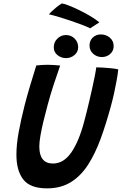

<svg xmlns="http://www.w3.org/2000/svg" viewBox="-20 -1044 686 1082"><path d="M245 17.5Q150.5 17.5 111.5 -32.2Q72.5 -82 72.5 -172.5Q72.5 -229 85.2 -299Q98 -369 119 -451.5Q132.5 -504 149.5 -560.8Q166.5 -617.5 184.5 -675Q200 -676.5 216.5 -677.8Q233 -679 247.5 -679Q267.5 -679 286.2 -677.5Q305 -676 319 -674.5Q302 -627 282.8 -568Q263.5 -509 247.5 -449Q235 -403 224.5 -359.2Q214 -315.5 207.8 -279Q201.5 -242.5 201.5 -218.5Q201.5 -122.5 278.5 -122.5Q339 -122.5 382.2 -185.5Q425.5 -248.5 454.5 -359.5Q460.5 -381 468.2 -412Q476 -443 484.2 -478.5Q492.5 -514 500.2 -549Q508 -584 514 -614.2Q520 -644.5 522.5 -664.5Q537.5 -664.5 556.8 -663.2Q576 -662 594.8 -660.5Q613.5 -659 627.5 -656.8Q641.5 -654.5 646.5 -653Q643.5 -625 637.2 -590.2Q631 -555.5 622.8 -518Q614.5 -480.5 604.5 -444Q577.5 -345 546.8 -261Q516 -177 475.5 -114.5Q435 -52 378.8 -17.2Q322.5 17.5 245 17.5ZM352 -716.5Q325.5 -716.5 304.2 -733.2Q283 -750 283 -777Q283 -806.5 303.5 -826.5Q324 -846.5 351.5 -846.5Q381 -846.5 400.8 -826.5Q420.5 -806.5 420.5 -778Q420.5 -751.5 400 -734Q379.5 -716.5 352 -716.5ZM554 -722.5Q526 -722.5 505.2 -741Q484.5 -759.5 484.5 -787.5Q484.5 -815 503 -832.5Q521.5 -850 548 -850Q577.5 -850 599 -831.8Q620.5 -813.5 620.5 -784.5Q620.5 -765.5 611 -751.5Q601.5 -737.5 586.5 -730Q571.5 -722.5 554 -722.5ZM328 -1024.5Q338.5 -1024 364.8 -1014Q391 -1004 423.8 -988.2Q456.5 -972.5 487.8 -954Q519 -935.5 540 -918L488 -884.5Q471.5 -893 442.2 -904.2Q413 -915.5 378.8 -927Q344.5 -938.5 312 -948.2Q279.5 -958 255.5 -963.5Q259.5 -968.5 270.8 -979.2Q282 -990 297.2 -1002.5Q312.5 -1015 328 -1024.5Z"/></svg>

Font: Grandstander Thin Medium
Style: Italic
Weight: 500
Italic angle: -15°
Version: Version 1.200